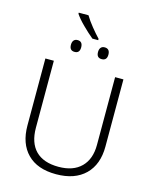

<svg xmlns="http://www.w3.org/2000/svg" viewBox="-151 -1165 1025 1274"><g transform="rotate(15 361.0 -527.5)"><path d="M228 -1064.9V-1057.1C242.2 -1036.1 261.7 -1013.2 287.1 -988.3C312.5 -962.9 336.9 -940.9 359.9 -921.9H399.9V-931.2C382.8 -949.2 364.3 -970.2 344.2 -995.1C324.2 -1020 307.6 -1043 294.9 -1064.9ZM268.1 -887.2C245.1 -887.2 232.9 -871.6 232.9 -846.2C232.9 -819.3 244.6 -806.2 268.1 -806.2C291.5 -806.2 303.2 -819.3 303.2 -846.2C303.2 -873.5 291.5 -887.2 268.1 -887.2ZM454.1 -887.2C431.2 -887.2 418.9 -871.6 418.9 -846.2C418.9 -819.3 430.7 -806.2 454.1 -806.2C478 -806.2 490.2 -819.3 490.2 -846.2C490.2 -873.5 478 -887.2 454.1 -887.2ZM628.9 -713.9H571.8V-248C571.8 -183.1 553.7 -132.8 517.6 -96.7C481 -60.1 429.2 -42 361.8 -42C224.6 -42 150.9 -115.2 150.9 -253.9V-713.9H92.8V-253.9C92.8 -171.4 115.7 -106.4 161.6 -60.1C207 -13.7 272.9 9.8 358.9 9.8C444.8 9.8 511.2 -13.7 558.6 -60.1C605.5 -106.4 628.9 -170.4 628.9 -252Z"/></g></svg>

Font: Noto Reveo Sans
Style: Regular
Weight: 300
Designer: Monotype Design Team
Foundry: Monotype Imaging Inc.
Version: Version 2.007